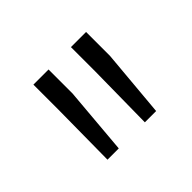

<svg xmlns="http://www.w3.org/2000/svg" viewBox="-69 -858 424 424"><g transform="rotate(-45 143.5 -645.5)"><path d="M110.8 -687 97.2 -528.8H62L63.5 -684.1V-761.7H110.8ZM228 -687 213.9 -528.8H178.7L180.7 -685.5V-761.7H228Z"/></g></svg>

Font: Roboto Web
Style: Light
Weight: 300
Designer: Google
Version: Version 1.200310; 2013